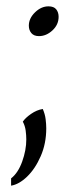

<svg xmlns="http://www.w3.org/2000/svg" viewBox="-20 -434 233 606"><path d="M15 152V129Q37 112 50 76Q63 40 63 6Q63 -7 61 -22Q59 -37 52 -50Q60 -62 78 -74.5Q96 -87 115 -90Q122 -74 124 -58Q126 -42 126 -29Q126 19 108.5 59Q91 99 65.5 123.5Q40 148 15 152ZM103 -320Q87 -320 79 -329.5Q71 -339 71 -353Q71 -376 90.5 -395Q110 -414 133 -414Q150 -414 157.5 -404.5Q165 -395 165 -381Q165 -356 145.5 -338Q126 -320 103 -320Z"/></svg>

Font: Bona Nova
Style: Italic
Weight: 400
Italic angle: -4°
Designer: Mateusz Machalski
Foundry: Capitalics
Version: Version 4.001; ttfautohint (v1.8.3)